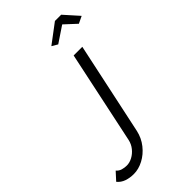

<svg xmlns="http://www.w3.org/2000/svg" viewBox="-485 -807 1066 1066"><g transform="rotate(-45 48.0 -274.5)"><path d="M-110 181Q-141 181 -167 172Q-193 163 -210 142L-168 96Q-156 110 -139 115Q-122 120 -104 120Q-82 120 -59.5 108Q-37 96 -20 75Q-3 54 3 27L119 -521H187L71 23Q61 69 32.5 105Q4 141 -34 161Q-72 181 -110 181ZM68 -645 181 -730H230L306 -645L264 -625L196 -688L102 -625Z"/></g></svg>

Font: Raleway
Style: Italic
Weight: 400
Italic angle: -12°
Designer: Matt McInerney, Pablo Impallari, Rodrigo Fuenzalida
Foundry: Matt McInerney, Pablo Impallari, Rodrigo Fuenzalida
Version: Version 4.026